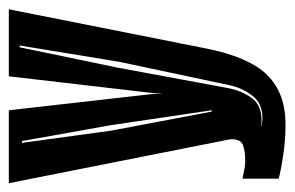

<svg xmlns="http://www.w3.org/2000/svg" viewBox="-138 -402 651 424"><g transform="rotate(-90 187.0 -189.5)"><path d="M125 116Q90 116 57 111Q24 106 5 101V21L20 24Q32 27 44 27Q64 27 78 22.5Q92 18 92 -2Q92 -5 91.5 -8.5Q91 -12 90 -16L-5 -495H156L192 -177L193 -154L194 -177L231 -495H379L293 -62Q274 35 234 75.5Q194 116 125 116ZM121 63Q126 64 130.5 64.5Q135 65 139 65Q171 65 188 43Q205 21 211 -6L263 -251L299 -471H295L250 -254L205 -11Q199 20 183 41.5Q167 63 135 63Q132 63 128.5 63Q125 63 121 62ZM153 -47H156L123 -270L88 -466H84L111 -269Z"/></g></svg>

Font: Alumni Sans Inline One
Style: Regular
Weight: 400
Designer: Robert E. Leuschke
Foundry: Robert E. Leuschke
Version: Version 1.100; ttfautohint (v1.8.3)